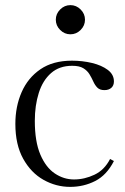

<svg xmlns="http://www.w3.org/2000/svg" viewBox="-20 -720 490 750"><path d="M410 -99 425 -91Q397 -36 352 -13Q307 10 254 10Q199 10 150 -17.5Q101 -45 70.5 -100Q40 -155 40 -236Q40 -304 64.5 -360Q89 -416 138 -449.5Q187 -483 261 -483Q302 -483 339.5 -474Q377 -465 401 -447Q425 -429 425 -402Q425 -386 415 -377Q405 -368 388 -368Q370 -368 360.5 -377.5Q351 -387 344.5 -401.5Q338 -416 329.5 -430Q321 -444 305.5 -453.5Q290 -463 262 -463Q212 -463 179.5 -434.5Q147 -406 131.5 -357Q116 -308 116 -248Q116 -167 137.5 -116.5Q159 -66 194 -42.5Q229 -19 269 -19Q310 -19 349 -37.5Q388 -56 410 -99ZM198 -643Q198 -666 215 -683Q232 -700 255 -700Q278 -700 295 -683Q312 -666 312 -643Q312 -620 295 -603Q278 -586 255 -586Q232 -586 215 -603Q198 -620 198 -643Z"/></svg>

Font: Gilda Display
Style: Regular
Weight: 400
Designer: Eduardo Rodriguez Tunni
Foundry: Eduardo Rodriguez Tunni
Version: Version 1.002; ttfautohint (v1.8.4.7-5d5b);gftools[0.9.22]